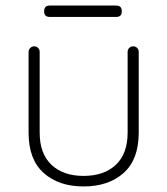

<svg xmlns="http://www.w3.org/2000/svg" viewBox="-20 -666 603 692"><path d="M460 -499Q469 -499 474.5 -493Q480 -487 480 -479V-188Q480 -91 425.5 -42.5Q371 6 281 6Q192 6 137.5 -42.5Q83 -91 83 -188V-479Q83 -487 89 -493Q95 -499 103 -499Q112 -499 117.5 -493Q123 -487 123 -479V-188Q123 -112 165.5 -72Q208 -32 281 -32Q355 -32 397.5 -72Q440 -112 440 -188V-479Q440 -487 445.5 -493Q451 -499 460 -499ZM399 -605H159Q139 -605 139 -625Q139 -646 159 -646H399Q419 -646 419 -625Q419 -605 399 -605Z"/></svg>

Font: Quicksand Variable Light
Style: Regular
Weight: 300
Designer: Andrew Paglinawan
Foundry: Andrew Paglinawan
Version: Version 3.004